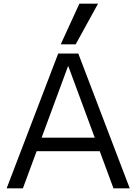

<svg xmlns="http://www.w3.org/2000/svg" viewBox="-20 -1020 739 1040"><path d="M16 0 295.3 -730H404.1L682.7 0H594.6L350.3 -660.9H348.3L104.1 0ZM144.7 -201V-274.4H554.7V-201ZM390 -780H309L409.9 -1000H511Z"/></svg>

Font: M PLUS 2 Thin
Style: Regular
Weight: 100
Designer: Coji Morishita
Foundry: UNDERFOREST DESIGN
Version: Version 1.001